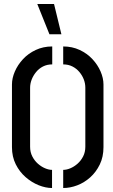

<svg xmlns="http://www.w3.org/2000/svg" viewBox="-20 -938 566 963"><path d="M228 -766 167 -918H251L288 -766ZM297 5V-86Q314 -86 333 -94Q352 -102 369 -117Q386 -132 397 -153.5Q408 -175 408 -202V-498Q408 -519 400.5 -539Q393 -559 378.5 -576.5Q364 -594 343.5 -604.5Q323 -615 297 -615V-705Q342 -705 379.5 -687.5Q417 -670 443.5 -641.5Q470 -613 484.5 -579.5Q499 -546 499 -514V-200Q499 -151 480.5 -113Q462 -75 432.5 -48.5Q403 -22 367.5 -8.5Q332 5 297 5ZM241 5Q209 5 174 -9Q139 -23 108.5 -49.5Q78 -76 59 -114Q40 -152 40 -200V-514Q40 -546 54.5 -579.5Q69 -613 95.5 -641.5Q122 -670 159.5 -687.5Q197 -705 242 -705V-615Q216 -615 195.5 -604.5Q175 -594 160.5 -576Q146 -558 138.5 -538Q131 -518 131 -498V-202Q131 -175 142 -153.5Q153 -132 170 -117Q187 -102 206 -94Q225 -86 241 -86Z"/></svg>

Font: Stick No Bills ExtraLight Medium
Style: Regular
Weight: 500
Version: Version 2.000